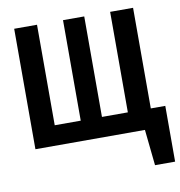

<svg xmlns="http://www.w3.org/2000/svg" viewBox="-79 -615 799 850"><g transform="rotate(-10 320.0 -190.5)"><path d="M640 -89.2V161.5H549.7L532.8 0H40.5V-541.5H143.1V-89.7H260V-541.5H355.4V-89.7H471.8V-541.5H574.9V-89.2Z"/></g></svg>

Font: Fira Code Medium
Style: Regular
Weight: 500
Designer: Carrois Corporate, Edenspiekermann AG, Nikita Prokopov
Foundry: Carrois Corporate, Edenspiekermann AG, Nikita Prokopov
Version: Version 6.002